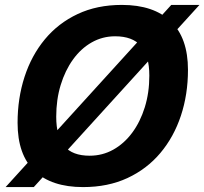

<svg xmlns="http://www.w3.org/2000/svg" viewBox="-20 -746 832 782"><path d="M318.4 16Q189.6 16 120.6 -49.7Q51.6 -115.4 51.6 -246Q51.6 -345.8 80 -433.1Q108.4 -520.4 162.8 -586Q217.2 -651.6 296.2 -688.8Q375.2 -726 476.4 -726Q606.2 -726 675.9 -658.8Q745.6 -591.6 745.6 -461.4Q745.6 -361.6 716.8 -274.8Q688 -188 633 -122.7Q578 -57.4 498.8 -20.7Q419.6 16 318.4 16ZM345.2 -111.8Q397.2 -111.8 441.4 -136.5Q485.6 -161.2 518.4 -205.4Q551.2 -249.6 569.7 -309Q588.2 -368.4 588.2 -437.8Q588.2 -519.4 554 -558.8Q519.8 -598.2 448.8 -598.2Q397.4 -598.2 353.5 -573.3Q309.6 -548.4 277.4 -503.7Q245.2 -459 227.1 -399.6Q209 -340.2 209 -270.8Q209 -189.2 242.1 -150.5Q275.2 -111.8 345.2 -111.8ZM2.8 16 677.6 -726H792.4L117.6 16Z"/></svg>

Font: Geist
Style: Italic
Weight: 400
Italic angle: -12°
Designer: Basement.studio, Andrés Briganti, Mateo Zaragoza
Foundry: Basement.studio, Vercel, Andrés Briganti, Guido Ferreyra, Mateo Zaragoza
Version: Version 1.500